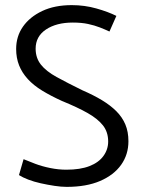

<svg xmlns="http://www.w3.org/2000/svg" viewBox="-20 -716 553 749"><path d="M54 -33Q68 -24 90 -15.5Q112 -7 139 -1Q166 5 192.5 9Q219 13 240 13Q317 13 370.5 -10Q424 -33 452.5 -73Q481 -113 481 -165Q481 -202 469 -230.5Q457 -259 434 -282Q411 -305 378 -325Q345 -345 301 -364Q242 -393 201 -415.5Q160 -438 139.5 -464Q119 -490 119 -526Q119 -574 159.5 -601Q200 -628 264 -628Q298 -628 323.5 -622.5Q349 -617 369.5 -609Q390 -601 407 -593L434 -654Q402 -670 356 -683Q310 -696 260 -696Q193 -696 144.5 -673Q96 -650 69.5 -612Q43 -574 43 -525Q43 -490 54.5 -461Q66 -432 88.5 -407.5Q111 -383 144.5 -362.5Q178 -342 222 -322Q281 -298 321 -275.5Q361 -253 381.5 -227Q402 -201 402 -164Q402 -133 383.5 -107.5Q365 -82 329 -68Q293 -54 239 -54Q208 -54 176 -60.5Q144 -67 117.5 -77Q91 -87 72 -95Z"/></svg>

Font: Catamaran
Style: Regular
Weight: 400
Designer: Pria Ravichandran
Version: Version 2.000